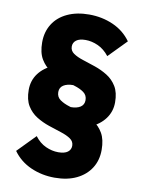

<svg xmlns="http://www.w3.org/2000/svg" viewBox="-92 -780 722 964"><g transform="rotate(10 269.0 -297.5)"><path d="M276 -144 271 -242Q304 -242 322 -254Q340 -266 340 -289Q340 -314 321 -328Q302 -342 272 -351Q242 -360 208 -371.5Q174 -383 144 -401.5Q114 -420 94.5 -452.5Q75 -485 75 -538Q75 -591 100.5 -631.5Q126 -672 173.5 -694Q221 -716 284 -716Q350 -716 406.5 -691Q463 -666 498 -617L409 -526Q384 -558 352 -572.5Q320 -587 288 -587Q257 -587 241 -575Q225 -563 225 -543Q225 -521 244 -508Q263 -495 293 -485.5Q323 -476 356.5 -464.5Q390 -453 420 -434.5Q450 -416 469 -385Q488 -354 488 -304Q488 -257 461 -220.5Q434 -184 386.5 -164Q339 -144 276 -144ZM254 121Q189 121 132.5 96Q76 71 41 22L130 -69Q154 -37 186 -22.5Q218 -8 250 -8Q282 -8 298 -20Q314 -32 314 -52Q314 -74 295 -87Q276 -100 246 -109.5Q216 -119 182 -130.5Q148 -142 118 -160.5Q88 -179 69 -210Q50 -241 50 -291Q50 -339 77 -375Q104 -411 152 -431Q200 -451 263 -451L267 -353Q235 -353 216.5 -341Q198 -329 198 -306Q198 -281 217.5 -267Q237 -253 267 -244Q297 -235 331 -223.5Q365 -212 395 -193.5Q425 -175 444 -142.5Q463 -110 463 -57Q463 -4 437.5 36Q412 76 365.5 98.5Q319 121 254 121Z"/></g></svg>

Font: Outfit Thin
Style: Bold
Weight: 700
Version: Version 1.100;gftools[0.9.27]